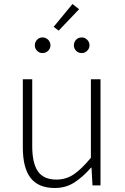

<svg xmlns="http://www.w3.org/2000/svg" viewBox="-20 -926 623 959"><path d="M254 13Q172 13 133 -37Q94 -87 94 -190V-530H141V-196Q141 -111 169.5 -70Q198 -29 262 -29Q310 -29 349 -55.5Q388 -82 434 -138V-530H482V0H442L437 -89H435Q395 -43 352 -15Q309 13 254 13ZM192 -661Q176 -661 165 -672.5Q154 -684 154 -699Q154 -716 165 -727.5Q176 -739 192 -739Q209 -739 220.5 -727.5Q232 -716 232 -699Q232 -684 220.5 -672.5Q209 -661 192 -661ZM273 -773 248 -792 342 -906 375 -880ZM388 -661Q371 -661 360 -672.5Q349 -684 349 -699Q349 -716 360 -727.5Q371 -739 388 -739Q404 -739 415.5 -727.5Q427 -716 427 -699Q427 -684 415.5 -672.5Q404 -661 388 -661Z"/></svg>

Font: Noto Sans KR ExtraLight
Style: Regular
Weight: 250
Designer: Ryoko NISHIZUKA  (kana, bopomofo & ideographs); Paul D. Hunt (Latin, Greek & Cyrillic); Sandoll Communications , Soo-you
Foundry: Adobe
Version: Version 2.004-H2;hotconv 1.0.118;makeotfexe 2.5.65603